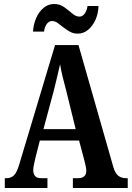

<svg xmlns="http://www.w3.org/2000/svg" viewBox="-20 -939 658 959"><path d="M4 0V-49H13Q35 -49 50 -63.5Q65 -78 78 -124L255 -714H372L546 -105Q555 -74 570.5 -61.5Q586 -49 610 -49H618V0H344V-49H371Q389 -49 400 -58Q411 -67 411 -85Q411 -96 407.5 -112Q404 -128 401 -139L375 -237H179L157 -151Q155 -139 150.5 -121Q146 -103 146 -89Q146 -71 155 -60Q164 -49 186 -49H217V0ZM197 -294H358L311 -485Q301 -522 293 -555Q285 -588 280 -618Q273 -588 265.5 -555.5Q258 -523 250 -491ZM368 -771Q347 -771 329.5 -780.5Q312 -790 296.5 -802.5Q281 -815 267.5 -824.5Q254 -834 240 -834Q223 -834 212.5 -817.5Q202 -801 200 -781H145Q147 -818 161 -849.5Q175 -881 198 -900Q221 -919 250 -919Q279 -919 301 -903Q323 -887 341 -871.5Q359 -856 377 -856Q393 -856 404 -872.5Q415 -889 417 -909H472Q471 -872 457 -840.5Q443 -809 420 -790Q397 -771 368 -771Z"/></svg>

Font: Noto Serif Armenian ExtraCondensed
Style: Bold
Weight: 700
Width: 2
Designer: Monotype Design Team
Foundry: Monotype Imaging Inc.
Version: Version 2.008; ttfautohint (v1.8.4.7-5d5b)